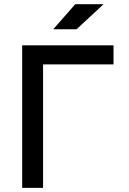

<svg xmlns="http://www.w3.org/2000/svg" viewBox="-20 -914 626 934"><path d="M87.9 0H189.5V-600.6H532.2V-693.4H87.9ZM238.8 -771.5H352.1L483.9 -893.6H346.2Z"/></svg>

Font: Cascadia Mono NF
Style: Regular
Weight: 400
Monospace: yes
Designer: Aaron Bell
Foundry: Saja Typeworks
Version: Version 2404.023